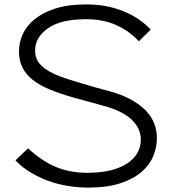

<svg xmlns="http://www.w3.org/2000/svg" viewBox="-20 -840 781 870"><path d="M691 -214Q691 -174 675 -134Q659 -94 622.5 -62Q586 -30 526.5 -10Q467 10 380 10Q334 10 287.5 2.5Q241 -5 198.5 -20.5Q156 -36 118 -59Q80 -82 50 -113L107 -168Q171 -109 234.5 -83Q298 -57 376 -57Q490 -57 554 -98Q618 -139 618 -208Q618 -258 577 -297.5Q536 -337 451 -360Q444 -362 422.5 -368Q401 -374 377 -380.5Q353 -387 331.5 -393Q310 -399 303 -401Q247 -417 203 -435.5Q159 -454 128.5 -478Q98 -502 82 -533.5Q66 -565 66 -607Q66 -647 83 -685Q100 -723 137 -753Q174 -783 231.5 -801.5Q289 -820 370 -820Q462 -820 537 -790Q612 -760 663 -706L609 -653Q568 -698 508.5 -725.5Q449 -753 371 -753Q256 -753 197.5 -712Q139 -671 139 -611Q139 -582 152.5 -561Q166 -540 192.5 -523Q219 -506 257 -492Q295 -478 344 -464Q351 -462 369.5 -456.5Q388 -451 409 -445Q430 -439 449 -434Q468 -429 475 -427Q534 -411 575 -388Q616 -365 642 -337.5Q668 -310 679.5 -278.5Q691 -247 691 -214Z"/></svg>

Font: TypoPRO Sinkin Sans
Style: 300 Light
Weight: 300
Designer: Keith Bates
Foundry: K-Type
Version: Sinkin Sans (version 1.0)  by Keith Bates   •   © 2014   www